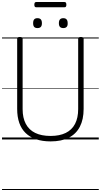

<svg xmlns="http://www.w3.org/2000/svg" viewBox="-20 -1381 998 1901"><path d="M481 19Q400 19 338 -2Q276 -23 234 -63.5Q192 -104 171 -164Q150 -224 150 -303V-996Q150 -1006 156 -1010.5Q162 -1015 176 -1015Q191 -1015 197.5 -1010.5Q204 -1006 204 -996V-301Q204 -214 235.5 -154.5Q267 -95 328.5 -65Q390 -35 481 -35Q570 -35 631 -65Q692 -95 723 -154.5Q754 -214 754 -301V-996Q754 -1006 760.5 -1010.5Q767 -1015 781 -1015Q808 -1015 808 -996V-303Q808 -198 770.5 -126Q733 -54 660.5 -17.5Q588 19 481 19ZM351 -1103Q329 -1103 318.5 -1114.5Q308 -1126 308 -1151Q308 -1177 318.5 -1189Q329 -1201 351 -1201Q373 -1201 384 -1189Q395 -1177 395 -1151Q395 -1126 384 -1114.5Q373 -1103 351 -1103ZM607 -1103Q585 -1103 574 -1114.5Q563 -1126 563 -1151Q563 -1177 574 -1189Q585 -1201 607 -1201Q628 -1201 639 -1189Q650 -1177 650 -1151Q651 -1126 639.5 -1114.5Q628 -1103 607 -1103ZM339 -1309Q328 -1309 324 -1315.5Q320 -1322 320 -1334Q320 -1347 324 -1354Q328 -1361 339 -1361H618Q629 -1361 633 -1354Q637 -1347 637 -1334Q637 -1322 633 -1315.5Q629 -1309 618 -1309ZM0 490H958V500H0ZM0 -20H958V0H0ZM0 -505H958V-500H0ZM0 -1010H958V-1000H0Z"/></svg>

Font: Playwrite PE Guides
Style: Regular
Weight: 400
Designer: Veronika Burian, José Scaglione
Foundry: TypeTogether
Version: Version 1.003